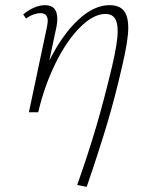

<svg xmlns="http://www.w3.org/2000/svg" viewBox="-20 -435 567 744"><path d="M477 -327Q477 -280 455 -186Q428 -66 396.5 40Q365 146 316 289L279 282Q322 161 353.5 53.5Q385 -54 415 -181Q436 -270 436 -315Q436 -350 424 -365.5Q412 -381 389 -381Q342 -381 290 -329Q238 -277 195 -189.5Q152 -102 128 0H92L162 -331Q165 -349 165 -354Q165 -384 136 -384Q124 -384 109 -378.5Q94 -373 81 -363L70 -379Q90 -396 112 -405.5Q134 -415 155 -415Q202 -415 202 -362Q202 -346 199 -332L171 -200Q221 -300 282.5 -357.5Q344 -415 404 -415Q442 -415 459.5 -394Q477 -373 477 -327Z"/></svg>

Font: Ysabeau Light
Style: Italic
Weight: 300
Italic angle: -12°
Designer: Christian Thalmann (Catharsis Fonts)
Version: Version 0.003